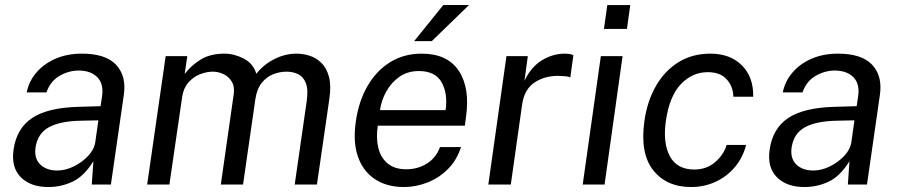

<svg xmlns="http://www.w3.org/2000/svg" viewBox="-20 -743 3616 773"><path d="M174.5 10Q103 10 63.8 -29.5Q24.5 -69 34.5 -140Q46.5 -226 109.5 -268Q172.5 -310 299 -313L385 -315.5L391 -356Q398 -405.5 371.8 -432.2Q345.5 -459 295.5 -459Q255 -458.5 218.5 -436.8Q182 -415 167 -371H87.5Q96.5 -416 126.8 -451.2Q157 -486.5 203.8 -506.8Q250.5 -527 310 -527Q405.5 -527 447.5 -482Q489.5 -437 478.5 -361L426.5 0H349.5L356 -94Q318.5 -33.5 272.5 -11.8Q226.5 10 174.5 10ZM211 -56.5Q243.5 -56.5 277 -73Q310.5 -89.5 334.8 -115.2Q359 -141 363.5 -170L376 -258.5L305.5 -257Q222.5 -255.5 177 -230.8Q131.5 -206 123 -149Q117 -105 142 -80.8Q167 -56.5 211 -56.5Z M572.5 0 647 -517H734L723.5 -445Q748.5 -478.5 787.2 -502.8Q826 -527 883.5 -527Q923 -527 961.2 -507.2Q999.5 -487.5 1012 -446Q1041.5 -483.5 1084.8 -505.2Q1128 -527 1173.5 -527Q1199.5 -527 1226 -518.8Q1252.5 -510.5 1273.5 -490.2Q1294.5 -470 1304.2 -434.5Q1314 -399 1306 -345L1256 0H1166.5L1215 -337Q1221.5 -383 1211.2 -408.8Q1201 -434.5 1180 -444.5Q1159 -454.5 1133.5 -454.5Q1106 -454.5 1079.5 -444Q1053 -433.5 1033.5 -409Q1014 -384.5 1008 -343L958.5 0H869L921 -364Q925.5 -394 913.2 -414.2Q901 -434.5 880 -444.5Q859 -454.5 836.5 -454.5Q812 -454.5 785.5 -444.2Q759 -434 739 -411.5Q719 -389 713.5 -353.5L662 0Z M1606.5 10Q1537.5 10 1489.8 -21.5Q1442 -53 1421.2 -112Q1400.5 -171 1412.5 -253.5Q1424 -335 1459.5 -396.5Q1495 -458 1550.5 -492.5Q1606 -527 1677.5 -527Q1781.5 -527 1827.2 -457.8Q1873 -388.5 1856 -271L1851.5 -237H1501Q1493.5 -188 1503 -148.2Q1512.5 -108.5 1540.5 -85Q1568.5 -61.5 1615.5 -61.5Q1662 -61.5 1698.8 -84.5Q1735.5 -107.5 1751.5 -151H1836Q1819.5 -98.5 1783.5 -62.5Q1747.5 -26.5 1700.8 -8.2Q1654 10 1606.5 10ZM1510 -299.5H1774Q1783.5 -366 1758 -411.5Q1732.5 -457 1666.5 -457Q1621 -457 1588 -433.8Q1555 -410.5 1535 -374.2Q1515 -338 1510 -299.5ZM1765 -723H1868.5L1718.5 -577.5H1647.5Z M1946 0 2019 -517H2105L2091.5 -417.5Q2117.5 -473 2161.5 -500Q2205.5 -527 2253 -527Q2263.5 -527 2273.2 -525.5Q2283 -524 2288.5 -520.5L2276 -431Q2269.5 -434.5 2258.8 -435.8Q2248 -437 2240.5 -437Q2181 -441 2136 -413.5Q2091 -386 2082 -321.5L2036.5 0Z M2411.5 -626.5 2425 -722.5H2517.5L2504 -626.5ZM2326 0 2399 -517H2486.5L2414 0Z M2762.5 10Q2663 10 2609.5 -58.2Q2556 -126.5 2574.5 -256.5Q2586 -337 2621.5 -398Q2657 -459 2712.2 -493Q2767.5 -527 2840 -527Q2920 -527 2967 -479.8Q3014 -432.5 3012.5 -353.5H2932.5Q2932 -394 2906 -423.2Q2880 -452.5 2829.5 -452.5Q2767.5 -452.5 2721.5 -404.5Q2675.5 -356.5 2661 -257.5Q2648 -168 2676.8 -114.2Q2705.5 -60.5 2775 -60.5Q2825 -60.5 2859.5 -90.5Q2894 -120.5 2905.5 -159.5H2984Q2970.5 -107.5 2938 -69.5Q2905.5 -31.5 2860.2 -10.8Q2815 10 2762.5 10Z M3218.5 10Q3147 10 3107.8 -29.5Q3068.5 -69 3078.5 -140Q3090.5 -226 3153.5 -268Q3216.5 -310 3343 -313L3429 -315.5L3435 -356Q3442 -405.5 3415.8 -432.2Q3389.5 -459 3339.5 -459Q3299 -458.5 3262.5 -436.8Q3226 -415 3211 -371H3131.5Q3140.5 -416 3170.8 -451.2Q3201 -486.5 3247.8 -506.8Q3294.5 -527 3354 -527Q3449.5 -527 3491.5 -482Q3533.5 -437 3522.5 -361L3470.5 0H3393.5L3400 -94Q3362.5 -33.5 3316.5 -11.8Q3270.5 10 3218.5 10ZM3255 -56.5Q3287.5 -56.5 3321 -73Q3354.5 -89.5 3378.8 -115.2Q3403 -141 3407.5 -170L3420 -258.5L3349.5 -257Q3266.5 -255.5 3221 -230.8Q3175.5 -206 3167 -149Q3161 -105 3186 -80.8Q3211 -56.5 3255 -56.5Z"/></svg>

Font: Public Sans
Style: Italic
Weight: 400
Italic angle: -8°
Designer: The Public Sans project authors (U.S. Web Design System). Libre Franklin designed by Pablo Impallari and Rodrigo Fuenzal
Version: Version 1.008; ttfautohint (v1.8.1) -l 8 -r 50 -G 200 -x 14 